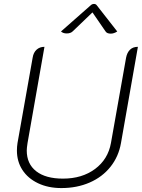

<svg xmlns="http://www.w3.org/2000/svg" viewBox="-20 -947 721 976"><path d="M66 -182Q66 -201 69 -220L146 -654Q150 -680 166 -694.5Q182 -709 206 -709L120 -220Q116 -194 116 -182Q116 -114 164 -76.5Q212 -39 300 -39Q397 -39 463 -88Q529 -137 544 -220L621 -654Q626 -680 641 -694.5Q656 -709 681 -709L595 -220Q583 -151 541.5 -99Q500 -47 435.5 -19Q371 9 292 9Q225 9 173.5 -15.5Q122 -40 94 -83Q66 -126 66 -182ZM319 -777Q301 -777 290 -787L441 -920Q448 -927 458 -927Q467 -927 472 -920L576 -787Q559 -776 543 -776Q523 -776 516 -788L450 -884L350 -788Q339 -777 319 -777Z"/></svg>

Font: K2D Thin
Style: Italic
Weight: 100
Italic angle: -10°
Designer: Katatrad Aksorn Co.,Ltd.
Foundry: Cadson Demak Co.,Ltd.
Version: Version 1.000; ttfautohint (v1.6)